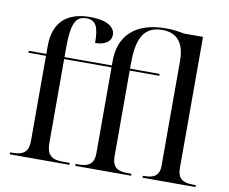

<svg xmlns="http://www.w3.org/2000/svg" viewBox="-82 -874 1166 978"><g transform="rotate(10 500.5 -385.0)"><path d="M27 0H336V-10H298C239 -10 216 -33 216 -92V-526H461V-82C461 -19 424 -10 379 -10H366V0H655V-10H637C592 -10 555 -19 555 -82V-526H708V-536H555V-560C555 -679 580 -759 683 -759C771 -759 799 -696 799 -621V-77C799 -18 761 -10 717 -10H714V0H988V-10H975C930 -10 893 -19 893 -82V-760H793C767 -766 736 -770 700 -770C536 -770 461 -684 461 -561V-536H216V-585C216 -708 236 -750 292 -750C340 -750 357 -719 357 -634C405 -634 439 -654 439 -690C439 -731 396 -760 311 -760C184 -760 122 -695 122 -576V-536H31V-526H122V-87C122 -32 99 -10 40 -10H27Z"/></g></svg>

Font: Noto Serif Display
Style: Regular
Weight: 400
Designer: Monotype Design Team
Foundry: Monotype Imaging Inc.
Version: Version 2.009